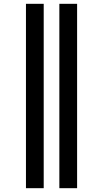

<svg xmlns="http://www.w3.org/2000/svg" viewBox="-20 -843 540 1006"><path d="M291 143H384V-823H291ZM116 143H209V-823H116Z"/></svg>

Font: Iosevka SS09
Style: Bold
Weight: 700
Monospace: yes
Designer: Belleve Invis
Foundry: Belleve Invis
Version: Version 5.2.1; ttfautohint (v1.8.3)